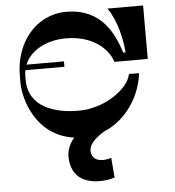

<svg xmlns="http://www.w3.org/2000/svg" viewBox="-61 -759 966 1062"><g transform="rotate(-5 421.5 -227.5)"><path d="M331 -556C478 -556 564 -479 588 -403H773V-700H575C627 -627 649 -517 654 -450H641C607 -555 543 -702 346 -702C179 -702 60 -557 60 -373V-334C60 -245 116 -35 330 -5C301 28 284 71 290 117C306 280 493 250 533 234L524 124C488 137 427 140 415 91C404 45 447 6 499 -25C627 -77 706 -211 718 -329H662C646 -246 512 -151 367 -151C236 -151 90 -195 90 -347V-367C90 -378 91 -389 93 -400H310V-430H102C134 -510 228 -556 331 -556Z"/></g></svg>

Font: Space Cowgirl Bold
Style: Regular
Weight: 700
Designer: Valery Marier
Foundry: Valery Marier
Version: Version 1.000;hotconv 1.0.109;makeotfexe 2.5.65596